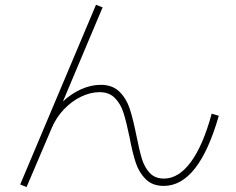

<svg xmlns="http://www.w3.org/2000/svg" viewBox="-20 -760 978 794"><path d="M63.5 2.9 377 -740.2 404.3 -729.5 240.2 -340.3Q274.4 -372.6 315.4 -390.9Q356.4 -409.2 396.5 -409.2Q445.3 -409.2 474.1 -380.6Q502.9 -352.1 516.6 -310.1Q530.3 -268.1 543.9 -200.2Q556.2 -138.2 566.9 -103Q577.6 -67.9 599.4 -44.7Q621.1 -21.5 658.2 -21.5Q718.3 -21.5 768.8 -89.4Q819.3 -157.2 855.5 -290L884.8 -281.2Q801.8 8.8 657.2 8.8Q610.8 8.8 583 -18.6Q555.2 -45.9 541.5 -86.9Q527.8 -127.9 515.6 -193.4Q502 -258.3 490.5 -294.2Q479 -330.1 455.3 -354.5Q431.6 -378.9 391.6 -378.9Q354.5 -378.9 315.7 -360.4Q276.9 -341.8 244.6 -308.1Q212.4 -274.4 194.3 -231.4L89.8 13.7Z"/></svg>

Font: Pretendard JP Thin
Style: Regular
Weight: 100
Designer: Base glyphs from Inter by Rasmus Andersson; Hangeul glyphs from Noto Sans CJK(Source Han Sans) by Jang Soo-young and Kan
Foundry: Kil Hyung-jin
Version: Version 1.309